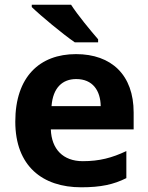

<svg xmlns="http://www.w3.org/2000/svg" viewBox="-20 -879 631 816"><path d="M282 -859H115V-849C153 -812 247 -734 298 -699H397V-712C365 -749 311 -814 282 -859ZM303 -649C149 -649 45 -553 45 -362C45 -173 161 -83 325 -83C409 -83 463 -95 517 -122V-237C456 -208 402 -194 332 -194C248 -194 199 -245 196 -329H548V-401C548 -560 454 -649 303 -649ZM304 -543C374 -543 407 -494 408 -428H199C205 -507 246 -543 304 -543Z"/></svg>

Font: Noto Sans Kannada UI
Style: Bold
Weight: 700
Designer: Jelle Bosma - Monotype Design Team
Foundry: Monotype Imaging Inc.
Version: Version 2.005